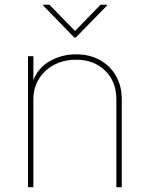

<svg xmlns="http://www.w3.org/2000/svg" viewBox="-20 -780 624 800"><path d="M119.1 -366.2V0H96.7V-545.9H119.1V-428.7H113.3Q130.9 -491.2 182.9 -522.5Q234.9 -553.7 296.9 -553.7Q353 -553.7 395.8 -530Q438.5 -506.3 462.9 -464.4Q487.3 -422.4 487.3 -366.2V0H464.8V-366.2Q464.8 -440.4 418 -485.8Q371.1 -531.2 296.9 -531.2Q246.1 -531.2 205.8 -510Q165.5 -488.8 142.3 -451.4Q119.1 -414.1 119.1 -366.2ZM186 -760.3 292.5 -650.9 398.9 -760.3H426.3V-757.3L295.4 -623.5H289.6L159.7 -757.3V-760.3Z"/></svg>

Font: Inter Thin
Style: Regular
Weight: 250
Designer: Rasmus Andersson
Foundry: rsms
Version: Version 4.001;git-66647c0bb